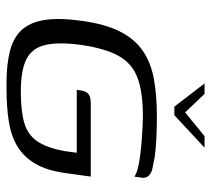

<svg xmlns="http://www.w3.org/2000/svg" viewBox="-50 -606 663 604"><g transform="rotate(90 282.0 -304.5)"><path d="M243 -616H276L334 -555L409 -616H445L343 -521H316ZM242 7Q184 7 142 -3.5Q100 -14 75.5 -40Q51 -66 43.5 -112Q36 -158 46 -229Q56 -303 79.5 -349.5Q103 -396 140 -421.5Q177 -447 228.5 -456.5Q280 -466 346 -466Q374 -466 402 -465Q430 -464 455 -461.5Q480 -459 500 -454Q520 -451 528 -445Q536 -439 538.5 -431.5Q541 -424 539 -416L536 -395Q529 -401 512.5 -405.5Q496 -410 473 -413Q450 -416 426 -418Q402 -420 380.5 -421Q359 -422 345 -422Q270 -422 225 -405Q180 -388 156.5 -346Q133 -304 122 -229Q112 -157 122 -115Q132 -73 167 -55.5Q202 -38 268 -38Q330 -38 367.5 -49Q405 -60 425.5 -90.5Q446 -121 456 -177Q458 -190 459 -199.5Q460 -209 461 -214H263Q265 -232 269 -241Q273 -250 281.5 -254Q290 -258 308 -258H536L525 -179Q517 -120 495.5 -83.5Q474 -47 440.5 -27Q407 -7 361.5 0Q316 7 258 7Q255 7 251 7Q247 7 242 7Z"/></g></svg>

Font: Genos
Style: Italic
Weight: 400
Italic angle: -8°
Version: Version 1.010